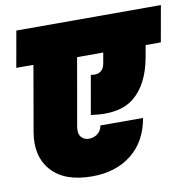

<svg xmlns="http://www.w3.org/2000/svg" viewBox="-80 -821 888 883"><g transform="rotate(-10 364.0 -379.5)"><path d="M23 -571 53 -740H728L698 -571H627L617 -515Q595 -393 525.5 -335.5Q456 -278 323 -298L355 -480Q382 -474 399 -485Q416 -496 420 -520L429 -571H307L252 -258Q246 -225 259.5 -208.5Q273 -192 296 -192Q319 -192 336.5 -205.5Q354 -219 358 -243H557Q539 -136 465.5 -77.5Q392 -19 281 -19Q153 -19 92 -87Q31 -155 50 -266L103 -571Z"/></g></svg>

Font: Poppins Black
Style: Italic
Weight: 900
Italic angle: -10°
Designer: Ninad Kale (Devanagari), Jonny Pinhorn (Latin)
Foundry: Indian Type Foundry
Version: Version 3.200;PS 1.000;hotconv 16.6.54;makeotf.lib2.5.65590